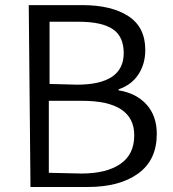

<svg xmlns="http://www.w3.org/2000/svg" viewBox="-20 -746 691 766"><path d="M101.6 0H330.1C414.1 0 481.4 -17.6 531.2 -53.7C581.1 -89.8 605.5 -142.6 605.5 -211.9C605.5 -259.8 591.8 -298.8 564.5 -329.1C537.1 -359.4 500 -377.9 453.1 -385.7V-389.6C487.3 -401.4 513.7 -420.9 532.2 -449.2C550.8 -477.5 559.6 -509.8 559.6 -546.9C559.6 -607.4 537.1 -652.3 492.2 -681.6C447.3 -710.9 385.7 -725.6 307.6 -725.6H94.7ZM177.7 -411.1V-659.2H294.9C355.5 -659.2 400.4 -649.4 429.7 -629.9C459 -610.4 473.6 -578.1 473.6 -534.2C473.6 -450.2 411.1 -408.2 287.1 -408.2ZM174.8 -56.6V-343.8H307.6C446.3 -343.8 515.6 -297.9 515.6 -206.1C515.6 -155.3 497.1 -117.2 460 -91.8C422.9 -66.4 371.1 -53.7 304.7 -53.7Z"/></svg>

Font: Gen Shin Gothic P Normal
Style: Regular
Weight: 300
Designer: [Source Han Sans]
Ryoko NISHIZUKA  (kana & ideographs); Paul D. Hunt (Latin, Greek & Cyrillic); Wenlong ZHANG  (bopomofo
Version: Version 1.002.20150607